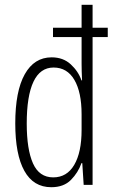

<svg xmlns="http://www.w3.org/2000/svg" viewBox="-20 -780 484 810"><path d="M196.3 9.8Q121.1 9.8 82.8 -59.1Q44.4 -127.9 44.4 -259.3Q44.4 -395.5 84.5 -466.8Q124.5 -538.1 197.8 -538.1Q246.6 -538.1 278.6 -508.5Q310.5 -479 323.7 -440.9H326.2Q325.2 -460.9 324.7 -478.3Q324.2 -495.6 324.2 -511.2V-623.5H203.6V-663.1H324.2V-759.8H370.6V-663.1H434.6V-623.5H370.6V0H333L327.1 -91.8H323.7Q309.6 -51.8 279.3 -21Q249 9.8 196.3 9.8ZM204.6 -31.7Q262.2 -31.7 293.2 -84.5Q324.2 -137.2 324.2 -231.9V-297.9Q324.2 -391.1 293.7 -443.1Q263.2 -495.1 206.1 -495.1Q149.4 -495.1 121.1 -435.1Q92.8 -375 92.8 -258.8Q92.8 -149.9 119.1 -90.8Q145.5 -31.7 204.6 -31.7Z"/></svg>

Font: Open Sans Condensed Light
Style: Regular
Weight: 300
Width: 3
Designer: Monotype Design Team
Foundry: Monotype Imaging Inc.
Version: Version 3.003; ttfautohint (v1.8.4)